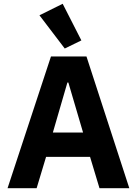

<svg xmlns="http://www.w3.org/2000/svg" viewBox="-20 -997 725 1017"><path d="M323 -740 411 -783 312 -977 189 -916ZM665 0 438 -698H250L20 0H174L224 -166H457L507 0ZM420 -295H260L337 -560H342Z"/></svg>

Font: LVC Sans
Style: Bold
Weight: 700
Designer: Mike Abbink, Paul van der Laan, Pieter van Rosmalen
Foundry: Bold Monday
Version: Version 3.0